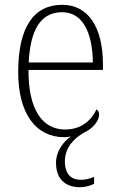

<svg xmlns="http://www.w3.org/2000/svg" viewBox="-20 -563 499 802"><path d="M314 219C334 219 354 214 373 205V176C350 185 336 188 317 188C281 188 251 168 251 111C251 53 290 14 331 -9C367 -25 394 -58 394 -84C394 -96 389 -102 383 -106C362 -61 320 -22 252 -22C158 -22 98 -104 99 -271H410V-294C410 -451 347 -543 240 -543C122 -543 56 -451 56 -262C56 -88 130 10 248 10C258 10 267 9 276 7C244 29 214 69 214 117C214 184 252 219 314 219ZM368 -302H100C106 -431 146 -512 239 -512C326 -512 366 -427 368 -302Z"/></svg>

Font: Noto Serif Bengali SemiCondensed ExtraLight
Style: Regular
Weight: 200
Width: 4
Designer: Juan Bruce, Universal Thirst, Indian Type Foundry and the Monotype Design Team.
Foundry: Monotype Imaging Inc.
Version: Version 2.003